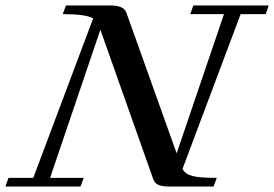

<svg xmlns="http://www.w3.org/2000/svg" viewBox="-53 -683 1004 703"><path d="M-33.2 0 -22 -31.7H68.8L288.1 -615.7Q261.7 -631.3 176.8 -631.3L188.5 -663.1H348.1Q375.5 -663.1 390.1 -656.7Q404.8 -650.4 410.2 -635.3L593.8 -121.6L767.1 -631.3H643.6L654.8 -663.1H930.7L919.9 -631.3H828.1L615.2 -64.5Q625.5 -45.4 651.4 -38.6Q677.2 -31.7 740.7 -31.7L729 0H566.9Q540.5 0 526.6 -6.3Q512.7 -12.7 507.8 -27.8L314.5 -574.2L130.4 -31.7H253.4L241.7 0Z"/></svg>

Font: Elstob 10pt Medium
Style: Italic
Weight: 500
Italic angle: -20°
Designer: Peter S. Baker
Version: Version 1.015